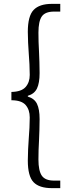

<svg xmlns="http://www.w3.org/2000/svg" viewBox="-20 -806 360 994"><path d="M124 25Q124 -1 125.5 -32Q127 -63 129 -91Q131 -117 132.5 -144Q134 -171 134 -198Q134 -238 112.5 -262.5Q91 -287 39 -287V-330Q91 -331 112.5 -355.5Q134 -380 134 -418Q134 -446 132.5 -473Q131 -500 129 -527Q127 -554 125.5 -584.5Q124 -615 124 -641Q124 -723 154 -754.5Q184 -786 249 -786H292V-746H260Q214 -746 196.5 -721Q179 -696 179 -637Q179 -588 182 -538Q183 -512 184 -485Q185 -458 185 -428Q185 -376 171.5 -348Q158 -320 124 -310V-306Q158 -296 171.5 -268.5Q185 -241 185 -189Q185 -160 184 -132.5Q183 -105 182 -79Q179 -30 179 20Q179 78 196.5 103.5Q214 129 260 129H292V168H249Q183 168 153.5 137Q124 106 124 25Z"/></svg>

Font: 寒蝉端黑体 Light
Style: Regular
Weight: 300
Designer: ChillDuanSans {Warren2060}; 
Source Han Sans {Ryoko NISHIZUKA 西塚涼子 (kana, bopomofo & ideographs); Paul D. Hunt (Latin, G
Foundry: ChillType&Adobe
Version: Version 1.300;Glyphs 3.3 (3306)